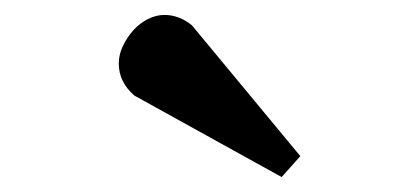

<svg xmlns="http://www.w3.org/2000/svg" viewBox="-20 -723 560 257"><path d="M382 -514 357 -486 160 -595Q139 -613 139 -638Q139 -650 144.5 -661.5Q150 -673 158.5 -682.5Q167 -692 178 -697.5Q189 -703 200 -703Q220 -703 237 -689Z"/></svg>

Font: Bigshot One
Style: Regular
Weight: 400
Designer: Gesine Todt
Foundry: Gesine Todt
Version: Version 1.000